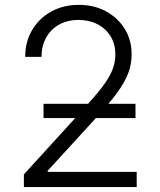

<svg xmlns="http://www.w3.org/2000/svg" viewBox="-20 -757 647 777"><path d="M76.7 0V-51.3L317.4 -315.4Q363.3 -365.7 391.6 -402.3Q419.9 -439 433.3 -470.5Q446.8 -502 446.8 -536.6Q446.8 -578.6 427.5 -610.1Q408.2 -641.6 374.5 -658.9Q340.8 -676.3 297.9 -676.3Q252.4 -676.3 218.8 -657.2Q185.1 -638.2 166.5 -604.2Q147.9 -570.3 147.9 -526.9H82Q82 -587.9 110.1 -635.5Q138.2 -683.1 187.3 -710.2Q236.3 -737.3 299.3 -737.3Q361.3 -737.3 409.4 -710.9Q457.5 -684.6 485.1 -639.6Q512.7 -594.7 512.7 -537.6Q512.7 -497.1 498.5 -459.7Q484.4 -422.4 450 -376.2Q415.5 -330.1 354.5 -264.2L172.9 -65.9V-61.5H533.2V0ZM156.2 -279.3V-336.9H528.3V-279.3Z"/></svg>

Font: Inter 16pt Light
Style: Regular
Weight: 300
Version: Version 4.001;git-66647c0bb